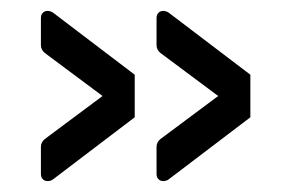

<svg xmlns="http://www.w3.org/2000/svg" viewBox="-20 -456 534 352"><path d="M67 -124Q62 -124 58.5 -127.5Q55 -131 55 -137V-187Q55 -195 62 -201L168 -280L62 -359Q55 -365 55 -373V-423Q55 -429 58.5 -432.5Q62 -436 67 -436Q72 -436 77 -433L227 -319V-241L77 -127Q73 -124 67 -124ZM279 -124Q274 -124 270.5 -127.5Q267 -131 267 -137V-187Q267 -195 274 -201L380 -280L274 -359Q267 -365 267 -373V-423Q267 -429 270.5 -432.5Q274 -436 279 -436Q284 -436 289 -433L439 -319V-241L289 -127Q285 -124 279 -124Z"/></svg>

Font: Miriam Libre
Style: Regular
Weight: 400
Designer: Michal Sahar
Foundry: Hagilda
Version: Version 1.001